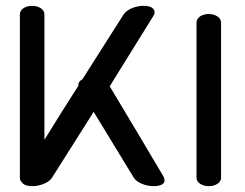

<svg xmlns="http://www.w3.org/2000/svg" viewBox="-20 -638 839 658"><path d="M540.3 -33.1C538.5 -36.3 375.2 -311.4 356 -342.2L506.5 -584.9C513.3 -596.1 509.3 -607.5 497.7 -613.4C491.2 -616.4 482.8 -618 472.8 -618C445.5 -618 416.8 -606.9 404.4 -589.7C404 -589.1 337.4 -484.4 262.4 -366.3C253.7 -361.9 247.3 -354.4 248.7 -344.5C208.8 -281.6 166.1 -214.4 132.2 -158.9V-589.9C131.7 -605.9 112.8 -618 90.1 -618C68 -618 48.8 -606.9 48.1 -589.6C48 -589.2 48.1 -28.1 48.1 -28C48.1 -22.5 50.2 -18.1 54.9 -13.2C59.8 -5.3 72.6 0 90.1 0C117.5 0 147.2 -12.1 157.6 -28L301 -254.7L439.1 -28C449.6 -12.1 479.2 0 506.6 0C527.7 0 544.2 -6.9 543.9 -19.1C543.8 -23.8 542.5 -28.7 540.3 -33.1Z M737.6 -561.9C737 -577.8 718.2 -590 695.5 -590C673.3 -590 654.2 -578.9 653.5 -561.6C653.4 -561.2 653.5 -28.1 653.5 -28C653.5 -12.2 672.9 0 695.5 0C718.1 0 737.6 -12 737.6 -28Z"/></svg>

Font: Hi.
Style: Bold
Weight: 400
Designer: Mew Too, Robert Jablonski
Foundry: Cannot Into Space Fonts
Version: Version 1.996